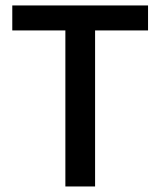

<svg xmlns="http://www.w3.org/2000/svg" viewBox="-20 -674 580 694"><path d="M216.3 0V-564H24.4V-654.3H515.1V-564H323.7V0Z"/></svg>

Font: Varta Light
Style: Bold
Weight: 700
Version: Version 1.004